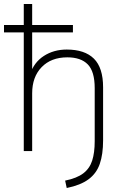

<svg xmlns="http://www.w3.org/2000/svg" viewBox="-28 -756 622 961"><path d="M306 185 298 148Q357 136 389 111.5Q421 87 433.5 47.5Q446 8 446 -49V-315Q446 -398 411.5 -433.5Q377 -469 309 -469Q228 -469 180.5 -420Q133 -371 133 -289V0H91V-594H-8V-631H91V-736H133V-631H337V-594H133V-385H123Q142 -444 191.5 -476Q241 -508 306 -508Q396 -508 442 -462.5Q488 -417 488 -319V-53Q488 16 471.5 64Q455 112 415 141.5Q375 171 306 185Z"/></svg>

Font: Mulish ExtraLight
Style: Regular
Weight: 200
Designer: Vernon Adams
Foundry: Vernon Adams
Version: Version 3.603